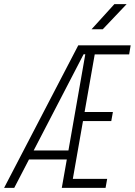

<svg xmlns="http://www.w3.org/2000/svg" viewBox="-35 -914 656 934"><path d="M265.6 0H478.5L486.3 -43.9H319.3L368.7 -325.2H506.3L514.2 -369.1H376.5L425.8 -649.4H593.3L600.6 -693.4H345.7L-15.1 0H34.2L106 -138.2H290ZM128.9 -182.1 371.6 -649.9H379.9L297.9 -182.1ZM410.2 -771.5H464.8L581.1 -894H521.5Z"/></svg>

Font: Cascadia Code PL ExtraLight
Style: Italic
Weight: 200
Italic angle: -10°
Monospace: yes
Designer: Aaron Bell
Foundry: Saja Typeworks
Version: Version 2404.023